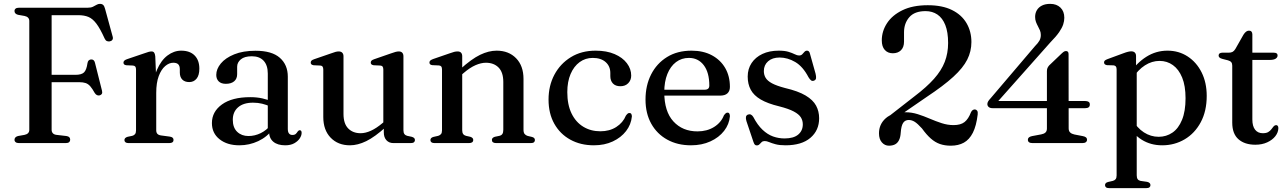

<svg xmlns="http://www.w3.org/2000/svg" viewBox="-20 -740 6660 993"><path d="M433 -700Q450 -700 460.5 -705Q471 -710 479.2 -715Q487.5 -720 496.5 -720Q508 -720 514 -714Q520 -708 523.5 -694L563 -549.5Q565.5 -540 561 -533.8Q556.5 -527.5 547.5 -526Q539.5 -524.5 532.5 -527.8Q525.5 -531 521 -541Q498 -592 478.5 -617.8Q459 -643.5 437.2 -652.5Q415.5 -661.5 385 -661.5H247V-68.5Q247 -58 253.2 -51Q259.5 -44 272 -42.5L323.5 -36.5Q334 -35 338.5 -30.2Q343 -25.5 343 -17Q343 -9.5 337.5 -4.8Q332 0 320 0H78Q66.5 0 60.8 -4.8Q55 -9.5 55 -17Q55 -31.5 73 -36.5L107 -42.5Q119 -45 125.2 -51.5Q131.5 -58 131.5 -68.5V-631.5Q131.5 -642 125.2 -648.5Q119 -655 107 -657.5L73 -663.5Q55 -668.5 55 -683Q55 -691 60.8 -695.5Q66.5 -700 78 -700ZM197.5 -353H370Q401.5 -353 414.5 -365.5Q427.5 -378 432.5 -413.5Q434 -423 438.5 -427.2Q443 -431.5 450 -432.5Q466.5 -434 471 -416L507.5 -271Q510 -261 507 -255.2Q504 -249.5 496.5 -247Q489 -245 482.2 -247.8Q475.5 -250.5 470 -259Q457.5 -281.5 446.8 -293.8Q436 -306 422.8 -310.5Q409.5 -315 388.5 -315H197.5Z M771 -259.5Q771 -330.5 792 -379.2Q813 -428 846.2 -453Q879.5 -478 917 -478Q962 -478 986.5 -453.2Q1011 -428.5 1011 -385Q1011 -350.5 996.5 -333Q982 -315.5 959 -315.5Q935.5 -315.5 922.8 -328.5Q910 -341.5 910 -365V-382Q910 -399 902 -407.2Q894 -415.5 876 -415.5Q854.5 -415.5 834.2 -398.2Q814 -381 801 -346.5Q788 -312 788 -259.5ZM783 -449 788 -329V-66.5Q788 -54.5 793.8 -48Q799.5 -41.5 813 -39.5L858 -33.5Q868 -32 872.8 -27.8Q877.5 -23.5 877.5 -16Q877.5 -8.5 872 -4.2Q866.5 0 855.5 0H644.5Q634 0 628.8 -4.2Q623.5 -8.5 623.5 -15.5Q623.5 -21.5 627.5 -25.8Q631.5 -30 640 -32.5L664 -37.5Q673.5 -40 678.5 -46.5Q683.5 -53 683.5 -66V-379.5Q683.5 -390.5 680 -395.2Q676.5 -400 668 -401L633.5 -402.5Q625.5 -403.5 622 -407Q618.5 -410.5 618.5 -416Q618.5 -422 622.8 -426.2Q627 -430.5 637 -434L721 -462.5Q740 -469.5 749 -471.8Q758 -474 763.5 -474Q772.5 -474 777 -468.2Q781.5 -462.5 783 -449Z M1371.5 -60.5V-70L1365 -73V-359.5Q1365 -402.5 1343.5 -425.8Q1322 -449 1282.5 -449Q1244.5 -449 1225.5 -433Q1206.5 -417 1206.5 -395V-356.5Q1206.5 -332.5 1191 -319.5Q1175.5 -306.5 1148 -306.5Q1124 -306.5 1111.2 -319Q1098.5 -331.5 1098.5 -352.5Q1098.5 -383 1122.2 -411.8Q1146 -440.5 1191.5 -459Q1237 -477.5 1301.5 -477.5Q1386 -477.5 1427.2 -441.2Q1468.5 -405 1468.5 -343.5V-73.5Q1468.5 -57 1474.8 -49.5Q1481 -42 1492 -42Q1504 -42 1509.8 -47.5Q1515.5 -53 1519 -59Q1521.5 -62 1524 -64.2Q1526.5 -66.5 1530.5 -66.5Q1535 -66.5 1537.5 -63Q1540 -59.5 1540 -53Q1540 -39 1530.2 -24.2Q1520.5 -9.5 1501.8 1Q1483 11.5 1455 11.5Q1415.5 11.5 1393.5 -7Q1371.5 -25.5 1371.5 -60.5ZM1076 -103.5Q1076 -162.5 1128.2 -200Q1180.5 -237.5 1274.5 -237.5Q1308.5 -237.5 1336.5 -231.2Q1364.5 -225 1386 -215L1378.5 -189Q1358 -198 1336.2 -203.5Q1314.5 -209 1288.5 -209Q1239 -209 1211.5 -185.2Q1184 -161.5 1184 -120.5Q1184 -80 1206.8 -58.2Q1229.5 -36.5 1265 -36.5Q1298 -36.5 1328.5 -51.5Q1359 -66.5 1381 -94.5L1391 -72Q1362 -32 1315.8 -10.2Q1269.5 11.5 1218 11.5Q1155 11.5 1115.5 -19.8Q1076 -51 1076 -103.5Z M1965 -55.5V-90L1962.5 -92.5V-380Q1962.5 -390.5 1958.8 -395.5Q1955 -400.5 1946.5 -401L1912.5 -402.5Q1904.5 -404 1901 -407.2Q1897.5 -410.5 1897.5 -416Q1897.5 -422.5 1901.5 -426.5Q1905.5 -430.5 1916 -434L2001 -463.5Q2016 -469 2025.5 -471.5Q2035 -474 2042.5 -474Q2054.5 -474 2060.5 -467.2Q2066.5 -460.5 2066.5 -449V-66.5Q2066.5 -53.5 2071.5 -46.8Q2076.5 -40 2086 -37.5L2109.5 -32.5Q2118 -30 2122 -26Q2126 -22 2126 -15.5Q2126 -8.5 2120.8 -4.2Q2115.5 0 2104.5 0H2014.5Q1992 0 1978.5 -14.8Q1965 -29.5 1965 -55.5ZM1652 -135V-380Q1652 -390.5 1648.2 -395.5Q1644.5 -400.5 1636.5 -401L1602 -402.5Q1594 -404 1590.5 -407.2Q1587 -410.5 1587 -416Q1587 -422.5 1591 -426.5Q1595 -430.5 1605.5 -434L1691 -463.5Q1706.5 -469.5 1715.8 -471.8Q1725 -474 1731.5 -474Q1744 -474 1750.2 -467.2Q1756.5 -460.5 1756.5 -449V-151Q1756.5 -100.5 1780.8 -75.8Q1805 -51 1845 -51Q1870 -51 1898.2 -63.8Q1926.5 -76.5 1959 -104L1980.5 -122.5L1999 -103.5L1977.5 -85Q1918.5 -31.5 1874.2 -10Q1830 11.5 1790 11.5Q1728 11.5 1690 -28Q1652 -67.5 1652 -135Z M2370.5 -449.5V-66.5Q2370.5 -53.5 2375.5 -46.8Q2380.5 -40 2390 -37.5L2412.5 -32.5Q2427.5 -27.5 2427.5 -16.5Q2427.5 0 2405.5 0H2227Q2216.5 0 2211.2 -4.2Q2206 -8.5 2206 -15.5Q2206 -21.5 2210 -25.8Q2214 -30 2222 -32L2246.5 -37.5Q2256 -40.5 2261 -46.8Q2266 -53 2266 -66V-380Q2266 -391 2262.5 -395.8Q2259 -400.5 2250.5 -401.5L2216 -403Q2208 -404 2204.5 -407.5Q2201 -411 2201 -416.5Q2201 -422.5 2205 -426.5Q2209 -430.5 2219.5 -434.5L2305 -464Q2320 -469.5 2329.2 -471.8Q2338.5 -474 2346 -474Q2358.5 -474 2364.5 -467.5Q2370.5 -461 2370.5 -449.5ZM2356.5 -344 2338 -363 2359.5 -381.5Q2418.5 -435 2463 -456.5Q2507.5 -478 2548.5 -478Q2611 -478 2649.2 -438.8Q2687.5 -399.5 2687.5 -331.5V-68.5Q2687.5 -54.5 2693.2 -47.2Q2699 -40 2709 -37L2730.5 -32Q2739 -30 2742.8 -25.8Q2746.5 -21.5 2746.5 -15.5Q2746.5 -8.5 2741.5 -4.2Q2736.5 0 2725.5 0H2546Q2524 0 2524 -16.5Q2524 -27.5 2539 -32.5L2563 -37.5Q2573.5 -40 2578.2 -47.2Q2583 -54.5 2583 -68.5V-316Q2583 -366 2558.5 -390.8Q2534 -415.5 2493 -415.5Q2468 -415.5 2439 -402.8Q2410 -390 2378 -362.5Z M3244.5 -349Q3244.5 -325.5 3229.2 -309.8Q3214 -294 3188.5 -294Q3163.5 -294 3150 -308.2Q3136.5 -322.5 3136.5 -346.5V-362.5Q3136.5 -397.5 3112.2 -419Q3088 -440.5 3045.5 -440.5Q3007.5 -440.5 2977.8 -418.8Q2948 -397 2931 -357.2Q2914 -317.5 2914 -263.5Q2914 -198.5 2936 -153.2Q2958 -108 2996.8 -84.5Q3035.5 -61 3085 -61Q3132.5 -61 3167.2 -83.2Q3202 -105.5 3217 -142Q3223 -150 3227 -153Q3231 -156 3236 -155.5Q3242.5 -155.5 3245.2 -150.2Q3248 -145 3248 -137.5Q3244 -96 3218 -62.2Q3192 -28.5 3149.2 -8.5Q3106.5 11.5 3051.5 11.5Q2982.5 11.5 2929.5 -17.8Q2876.5 -47 2846.8 -100Q2817 -153 2817 -225Q2817 -296.5 2847.2 -353.5Q2877.5 -410.5 2932.2 -444.2Q2987 -478 3060.5 -478Q3117.5 -478 3158.8 -460.2Q3200 -442.5 3222.2 -413Q3244.5 -383.5 3244.5 -349Z M3755 -290.5Q3755 -269 3742.2 -257.2Q3729.5 -245.5 3704.5 -245.5H3385.5V-276H3624.5Q3648.5 -276 3648.5 -297.5Q3648.5 -365 3619.8 -402.8Q3591 -440.5 3543 -440.5Q3505 -440.5 3476.2 -418.8Q3447.5 -397 3431.5 -357.2Q3415.5 -317.5 3415.5 -263.5Q3415.5 -163.5 3462.8 -112Q3510 -60.5 3587 -60.5Q3636.5 -60.5 3673 -83.2Q3709.5 -106 3724 -143.5Q3730 -151.5 3734 -154.5Q3738 -157.5 3742.5 -157.5Q3749.5 -157.5 3752.2 -152Q3755 -146.5 3755 -138.5Q3751.5 -97.5 3725 -63.2Q3698.5 -29 3654.2 -8.8Q3610 11.5 3553.5 11.5Q3484 11.5 3431 -17.8Q3378 -47 3348.2 -100.2Q3318.5 -153.5 3318.5 -225Q3318.5 -298 3347.5 -355Q3376.5 -412 3429.8 -445Q3483 -478 3556.5 -478Q3617.5 -478 3662 -454Q3706.5 -430 3730.8 -388Q3755 -346 3755 -290.5Z M4012 -442.5Q3974.5 -442.5 3952.5 -423Q3930.5 -403.5 3930.5 -372.5Q3930.5 -353 3939.8 -337.5Q3949 -322 3972.5 -309.2Q3996 -296.5 4039.5 -285Q4108 -269 4146.5 -246Q4185 -223 4200.8 -193.5Q4216.5 -164 4216.5 -128.5Q4216.5 -65.5 4171.2 -27Q4126 11.5 4042.5 11.5Q4011.5 11.5 3991.2 6Q3971 0.5 3958 -5Q3945 -10.5 3935 -10.5Q3925 -10.5 3919.2 -5Q3913.5 0.5 3908 6.2Q3902.5 12 3894 12Q3887.5 12 3883.8 8Q3880 4 3876.5 -6.5L3840.5 -113.5Q3836.5 -126.5 3838 -135.2Q3839.5 -144 3848.5 -147.5Q3857 -150.5 3863.8 -147.2Q3870.5 -144 3876 -135Q3898 -93 3923.8 -68.8Q3949.5 -44.5 3978.2 -34.2Q4007 -24 4037.5 -24Q4084.5 -24 4108.2 -44Q4132 -64 4132 -97Q4132 -117 4121.8 -133.2Q4111.5 -149.5 4085.2 -163.5Q4059 -177.5 4010 -190Q3950 -204.5 3914.2 -225.5Q3878.5 -246.5 3862.8 -275.8Q3847 -305 3847 -344Q3847 -383.5 3867 -413.8Q3887 -444 3923 -461Q3959 -478 4007.5 -478Q4038.5 -478 4058 -472Q4077.5 -466 4090.2 -459.5Q4103 -453 4112.5 -453Q4123 -453 4129 -459.2Q4135 -465.5 4140.5 -471.8Q4146 -478 4154 -478Q4159.5 -478 4163.5 -474Q4167.5 -470 4169.5 -460.5L4198 -359Q4201.5 -345 4200.5 -335.8Q4199.5 -326.5 4190 -323Q4181.5 -319.5 4175 -324.2Q4168.5 -329 4161.5 -340.5Q4132.5 -396 4093 -419.2Q4053.5 -442.5 4012 -442.5Z M4591.5 -114 4570 -133 4708.5 -241Q4772 -289 4810.5 -332.2Q4849 -375.5 4866.2 -420.2Q4883.5 -465 4883.5 -517.5Q4883.5 -574 4869 -610.5Q4854.5 -647 4828.2 -664.8Q4802 -682.5 4767 -682.5Q4710 -682.5 4682.8 -651Q4655.5 -619.5 4655.5 -573V-524.5Q4655.5 -496 4639.8 -480.2Q4624 -464.5 4597.5 -464.5Q4571.5 -464.5 4556 -481.8Q4540.5 -499 4540.5 -531Q4540.5 -578.5 4567.5 -620Q4594.5 -661.5 4647.5 -687.2Q4700.5 -713 4778.5 -713Q4853.5 -713 4903.5 -688.2Q4953.5 -663.5 4978.8 -620.2Q5004 -577 5004 -522.5Q5004 -474.5 4982.5 -431.8Q4961 -389 4910.5 -342.8Q4860 -296.5 4772.5 -238.5ZM4526 -50.5Q4526 -97.5 4561 -128.5Q4596 -159.5 4662 -159.5Q4695 -159.5 4726.5 -149.5Q4758 -139.5 4788.8 -126.2Q4819.5 -113 4850.2 -103Q4881 -93 4911.5 -93Q4948.5 -93 4968.5 -108.8Q4988.5 -124.5 5002 -160Q5006 -168 5011.5 -171.2Q5017 -174.5 5023 -174Q5030 -173 5034 -167Q5038 -161 5036.5 -148Q5029.5 -89 5011.5 -53.5Q4993.5 -18 4965 -2.2Q4936.5 13.5 4897.5 13.5Q4866.5 13.5 4841.2 4.8Q4816 -4 4793.8 -23.8Q4771.5 -43.5 4748.5 -75.5Q4725.5 -101 4710.5 -110.2Q4695.5 -119.5 4680 -119.5Q4661 -119.5 4651 -104.5Q4641 -89.5 4638.5 -54Q4637 -29.5 4629.2 -14.5Q4621.5 0.5 4608.5 7Q4595.5 13.5 4577.5 13.5Q4556 13.5 4541 -3.5Q4526 -20.5 4526 -50.5Z M5394.5 -371Q5394.5 -381 5397.2 -387.8Q5400 -394.5 5406 -401.5L5472 -464.5Q5479.5 -471.5 5484.2 -473.8Q5489 -476 5493.5 -476Q5499.5 -476 5503 -472.2Q5506.5 -468.5 5506.5 -460.5L5507 -76Q5507 -62 5514.8 -54.8Q5522.5 -47.5 5536.5 -44.5L5580.5 -36Q5591 -34 5596.5 -29.5Q5602 -25 5602 -17.5Q5602 -9.5 5596 -4.8Q5590 0 5578 0H5320Q5296 0 5296 -17.5Q5296 -31.5 5317 -36L5365 -45Q5379 -47.5 5386.8 -54.5Q5394.5 -61.5 5394.5 -75.5ZM5332.5 -501Q5349 -517.5 5356 -530.2Q5363 -543 5363 -559Q5363 -572 5358.5 -582.8Q5354 -593.5 5348.2 -604Q5342.5 -614.5 5338 -626.2Q5333.5 -638 5333.5 -652.5Q5333.5 -672 5342.5 -687.2Q5351.5 -702.5 5368.8 -711.2Q5386 -720 5411.5 -720Q5444.5 -720 5464.5 -700.8Q5484.5 -681.5 5484.5 -648Q5484.5 -631.5 5478.8 -613.8Q5473 -596 5457.8 -573.8Q5442.5 -551.5 5412.5 -521L5127 -199.5L5121 -217.5H5593Q5603.5 -217.5 5610 -213.5Q5616.5 -209.5 5616.5 -199.5Q5616.5 -180.5 5592.5 -180.5H5113.5Q5100.5 -180.5 5093.5 -186.5Q5086.5 -192.5 5086.5 -202Q5086.5 -208 5090.2 -215Q5094 -222 5104 -232.5Z M5855.5 -450V-388L5859 -379.5V166.5Q5859 180 5864 186.8Q5869 193.5 5878.5 195.5L5913 200.5Q5921.5 202.5 5925.8 206.8Q5930 211 5930 217.5Q5930 224.5 5924.8 228.8Q5919.5 233 5908 233H5716.5Q5705.5 233 5700.2 228.8Q5695 224.5 5695 217.5Q5695 211.5 5699 207.2Q5703 203 5711.5 201L5735.5 195.5Q5745 193 5750 186.5Q5755 180 5755 167V-380.5Q5755 -391.5 5751.2 -396.2Q5747.5 -401 5739 -402L5705 -403Q5697 -404.5 5693.5 -408Q5690 -411.5 5690 -417Q5690 -423 5694 -426.8Q5698 -430.5 5708.5 -434.5L5790 -464.5Q5804.5 -470 5814 -472.2Q5823.5 -474.5 5830.5 -474.5Q5843 -474.5 5849.2 -468Q5855.5 -461.5 5855.5 -450ZM5835.5 -332.5 5820 -357.5Q5858.5 -414.5 5908.5 -446.2Q5958.5 -478 6018 -478Q6076.5 -478 6122.5 -448Q6168.5 -418 6194.8 -365.2Q6221 -312.5 6221 -244Q6221 -165.5 6190.2 -108Q6159.5 -50.5 6107 -19.5Q6054.5 11.5 5990.5 11.5Q5931.5 11.5 5885.5 -17Q5839.5 -45.5 5811.5 -99L5835.5 -123Q5860.5 -78.5 5896 -55.5Q5931.5 -32.5 5972.5 -32.5Q6012 -32.5 6043.5 -54Q6075 -75.5 6093.2 -120Q6111.5 -164.5 6111.5 -232Q6111.5 -296 6094 -338.8Q6076.5 -381.5 6046.2 -403.2Q6016 -425 5977 -425Q5937.5 -425 5901.5 -402Q5865.5 -379 5835.5 -332.5Z M6331 -428 6303.5 -435Q6291.5 -438 6287 -442.5Q6282.5 -447 6282.5 -452.5Q6282.5 -460 6287.8 -463.8Q6293 -467.5 6301.5 -467.5H6334.5Q6347 -467.5 6354.8 -471.8Q6362.5 -476 6369 -486.5L6411 -560.5Q6418 -571.5 6425 -576.5Q6432 -581.5 6439.5 -581.5Q6448 -581.5 6452.5 -576.5Q6457 -571.5 6457 -562V-122Q6457 -87.5 6471.2 -69.2Q6485.5 -51 6511 -51Q6529 -51 6539 -57Q6549 -63 6555 -71Q6561 -79 6566.2 -85.5Q6571.5 -92 6579 -93Q6585 -93 6588.2 -89.2Q6591.5 -85.5 6591.5 -77Q6591 -55 6575.8 -35.5Q6560.5 -16 6533.8 -3.8Q6507 8.5 6472.5 8.5Q6417.5 8.5 6385.2 -19.8Q6353 -48 6353 -106V-400.5Q6353 -412 6348 -418.2Q6343 -424.5 6331 -428ZM6411 -430V-467.5H6567.5Q6577.5 -467.5 6582.5 -464Q6587.5 -460.5 6587.5 -453Q6587.5 -443 6577.5 -436.5Q6567.5 -430 6546 -430Z"/></svg>

Font: Fraunces 24pt
Style: Regular
Weight: 400
Version: Version 1.000;[b76b70a41]